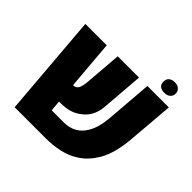

<svg xmlns="http://www.w3.org/2000/svg" viewBox="-189 -936 1113 1113"><g transform="rotate(45 367.5 -379.5)"><path d="M80.1 0 28.3 -631.3H203.6L229 -329.6Q240.2 -329.1 248.8 -334Q257.3 -338.9 262.7 -347.7Q267.6 -356.4 271 -371.6Q274.4 -386.7 275.9 -407.2L293.9 -631.3H468.3L448.2 -377.4Q445.8 -339.8 433.3 -309.6Q420.9 -279.3 395.5 -256.3Q369.1 -231 334.7 -218Q300.3 -205.1 252 -205.1Q248.5 -205.1 245.4 -205.1Q242.2 -205.1 238.8 -205.1L244.6 -139.2H345.2Q388.2 -139.2 421.6 -157.5Q455.1 -175.8 477.1 -212.9Q507.3 -261.7 514.2 -344.7L537.1 -631.3H712.9L689 -343.3Q683.6 -278.8 667.2 -223.1Q650.9 -167.5 623 -130.4Q610.8 -109.9 588.9 -87.9Q566.9 -65.9 540.5 -49.8Q498 -22.9 445.3 -11.5Q392.6 0 334 0ZM633.8 -672.4Q585 -672.4 585 -715.8Q585 -736.8 598.4 -748Q611.8 -759.3 634.8 -759.3Q657.2 -759.3 670.9 -747.1Q684.6 -734.9 684.6 -715.8Q684.6 -696.3 670.9 -684.3Q657.2 -672.4 633.8 -672.4Z"/></g></svg>

Font: Open Sans SemiCondensed ExtraBold
Style: Regular
Weight: 800
Width: 4
Designer: Monotype Design Team
Foundry: Monotype Imaging Inc.
Version: Version 3.000